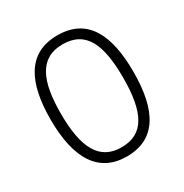

<svg xmlns="http://www.w3.org/2000/svg" viewBox="-157 -879 886 923"><g transform="rotate(-30 286.0 -418.0)"><path d="M516 -419C516 -625 453 -754 286 -754C119 -754 56 -622 56 -419C56 -198 133 -82 286 -82C445 -82 516 -201 516 -419ZM113 -419C113 -596 156 -704 286 -704C418 -704 459 -599 459 -419C459 -226 409 -133 286 -133C166 -133 113 -225 113 -419Z"/></g></svg>

Font: Noto Sans Telugu UI Light
Style: Regular
Weight: 300
Designer: Jelle Bosma - Monotype Design Team
Foundry: Monotype Imaging Inc.
Version: Version 2.005